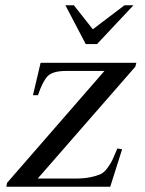

<svg xmlns="http://www.w3.org/2000/svg" viewBox="-20 -708 548 728"><path d="M497 -470 493 -455 123 -31H266Q299 -31 322.5 -36Q346 -41 360 -47Q374 -53 387 -70.5Q400 -88 406 -101Q412 -114 425 -145L443 -142L398 0H4L7 -15L376 -439H231Q179 -439 160 -418.5Q141 -398 124 -347H105L134 -470ZM228 -688H260L332 -597L452 -688H486L348 -541H305Z"/></svg>

Font: GFS Artemisia
Style: Italic
Weight: 400
Italic angle: -12°
Designer: Takis Katsoulidis and George D. Matthiopoulos
Foundry: George Matthiopoulos and Takis Katsoulidis
Version: Version 1.0